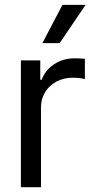

<svg xmlns="http://www.w3.org/2000/svg" viewBox="-20 -783 390 803"><path d="M67.4 -530.3H148.4V-449.2H154.3Q168.9 -489.7 206.5 -514.4Q244.1 -539.1 291 -539.1Q315.4 -539.1 335 -537.1V-452.1Q329.6 -454.1 314.2 -456.1Q298.8 -458 284.2 -458Q246.6 -458 216.3 -441.9Q186 -425.8 168.7 -397.5Q151.4 -369.1 151.4 -334V0H67.4ZM241.2 -762.7H337.9L229.5 -602.5H157.2Z"/></svg>

Font: WEMIX Pretendard
Style: Regular
Weight: 400
Designer: Base glyphs from Inter by Rasmus Andersson; Hangeul glyphs from Noto Sans CJK(Source Han Sans) by Jang Soo-young and Kan
Foundry: Kil Hyung-jin
Version: Version 1.000